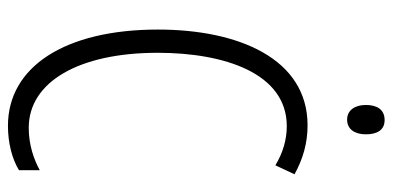

<svg xmlns="http://www.w3.org/2000/svg" viewBox="-266 -688 964 471"><g transform="rotate(90 215.5 -452.0)"><path d="M274 -914C248 -914 237 -895 237 -868C237 -841 250 -822 273 -822C296 -822 309 -840 309 -868C309 -895 299 -914 274 -914ZM289 -674C321 -674 354 -665 385 -646L407 -693C369 -714 330 -725 287 -725C123 -725 52 -555 52 -358C52 -129 144 10 288 10C330 10 369 0 397 -17V-68C371 -54 336 -41 293 -41C180 -41 109 -165 109 -357C109 -521 159 -674 289 -674Z"/></g></svg>

Font: Noto Sans Gujarati UI ExtraCondensed Light
Style: Regular
Weight: 300
Width: 2
Designer: Jelle Bosma - Monotype Design Team, Universal Thirst
Foundry: Monotype Imaging Inc.
Version: Version 2.106